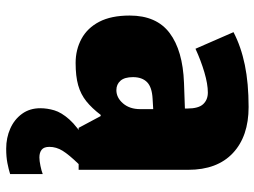

<svg xmlns="http://www.w3.org/2000/svg" viewBox="-124 -480 843 636"><g transform="rotate(90 298.0 -161.5)"><path d="M334 -563Q431 -563 486.5 -511Q542 -459 542 -363V0H403L364 -73H360Q338 -44 315 -25.5Q292 -7 262 1.5Q232 10 188 10Q144 10 108 -9.5Q72 -29 51.5 -68.5Q31 -108 31 -169Q31 -258 89 -301.5Q147 -345 254 -349L339 -352V-360Q339 -397 324.5 -412.5Q310 -428 286 -428Q258 -428 219 -416.5Q180 -405 141 -387L86 -513Q134 -538 194.5 -550.5Q255 -563 334 -563ZM307 -245Q268 -243 251.5 -226.5Q235 -210 235 -180Q235 -152 247 -138.5Q259 -125 278 -125Q303 -125 322 -147Q341 -169 341 -204V-247ZM466 97Q466 115 475.5 122.5Q485 130 501 130Q512 130 529 126.5Q546 123 556 119V227Q540 232 519.5 236Q499 240 472 240Q436 240 405.5 226.5Q375 213 356.5 187.5Q338 162 338 127Q338 104 345 80.5Q352 57 375 31Q398 5 447 -25L523 0Q492 32 479 53Q466 74 466 97Z"/></g></svg>

Font: Noto Sans Display Black
Style: Regular
Weight: 900
Designer: Monotype Design Team
Foundry: Monotype Imaging Inc.
Version: Version 2.003